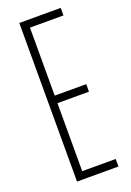

<svg xmlns="http://www.w3.org/2000/svg" viewBox="-153 -855 620 910"><g transform="rotate(-20 157.0 -400.0)"><path d="M70 0V-800H279V-762H110V-419H269V-381H110V-38H279V0Z"/></g></svg>

Font: Big Shoulders Text Thin Thin
Style: Regular
Weight: 250
Version: Version 2.002